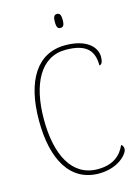

<svg xmlns="http://www.w3.org/2000/svg" viewBox="-134 -977 773 1062"><g transform="rotate(-15 252.5 -446.5)"><path d="M300 -823C315 -823 323 -831 323 -863C323 -894 315 -903 300 -903C286 -903 278 -894 278 -863C278 -831 286 -823 300 -823ZM298 10C411 10 469 -59 469 -85C469 -97 465 -106 456 -111C433 -58 388 -15 298 -15C151 -15 80 -153 80 -358C80 -561 153 -699 295 -699C416 -699 454 -650 454 -567C467 -567 475 -583 475 -611C475 -668 421 -724 299 -724C138 -724 52 -586 52 -358C52 -133 135 10 298 10Z"/></g></svg>

Font: Noto Serif Myanmar SemiCondensed Thin
Style: Regular
Weight: 100
Width: 4
Designer: Ben Mitchell and the Monotype Design Team
Foundry: Monotype Imaging Inc.
Version: Version 2.106